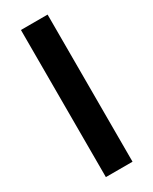

<svg xmlns="http://www.w3.org/2000/svg" viewBox="-191 -774 656 822"><g transform="rotate(-30 137.5 -363.5)"><path d="M203.5 -727.3H71.7V0H203.5Z"/></g></svg>

Font: Margiela Sans Semi Bold
Style: Regular
Weight: 600
Designer: Stefan Endress, Andreas Faust
Version: Version 1.100;FEAKit 1.0